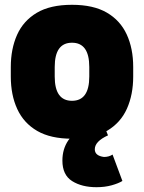

<svg xmlns="http://www.w3.org/2000/svg" viewBox="-20 -564 600 800"><path d="M25 0ZM280 14Q191 14 135 -18.5Q79 -51 52 -109.5Q25 -168 25 -245V-285Q25 -360 51 -418.5Q77 -477 133 -510.5Q189 -544 280 -544Q369 -544 425 -511.5Q481 -479 508 -420.5Q535 -362 535 -285V-245Q535 -170 509 -111.5Q483 -53 427 -19.5Q371 14 280 14ZM280 -144Q352 -144 352 -245V-285Q352 -386 280 -386Q208 -386 208 -285V-245Q208 -144 280 -144ZM396 0ZM382 216Q321 216 280.5 190.5Q240 165 240 105Q240 57 264.5 21Q289 -15 325.5 -38.5Q362 -62 400 -74L430 0Q375 25 375 58Q375 85 413 90Q434 90 449 80L490 190Q474 200 445.5 208Q417 216 382 216Z"/></svg>

Font: Tanohe Sans Black
Style: Regular
Weight: 900
Designer: Village Type and Design LLC & Cristiano Sobral
Foundry: Cooper Hewitt Smithsonian Design Museum
Version: Version 1.00;March 11, 2020;FontCreator 12.0.0.2522 64-bit; 